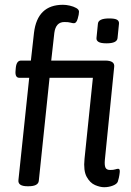

<svg xmlns="http://www.w3.org/2000/svg" viewBox="-20 -776 546 802"><path d="M95 2Q54 2 57 -24L102 -451H61Q42 -451 45 -481L46 -493Q49 -523 68 -523H109L122 -639Q136 -756 243 -756Q256 -756 271.5 -752.5Q287 -749 298.5 -742.5Q310 -736 310 -727Q310 -716 304.5 -697.5Q299 -679 289 -679Q283 -679 274.5 -681.5Q266 -684 249 -684Q213 -684 207 -639L194 -523H419Q460 -523 457 -497L418 -108Q416 -86 420.5 -76Q425 -66 440 -66Q454 -66 461.5 -68.5Q469 -71 474 -71Q482 -71 480 -55Q479 -45 476.5 -33.5Q474 -22 472 -17Q468 -7 451 -0.5Q434 6 415 6Q398 6 377 -3Q356 -12 342 -37.5Q328 -63 333 -112L368 -451H187L142 -20Q139 2 99 2ZM425 -595Q401 -595 391.5 -601Q382 -607 383 -617L389 -677Q391 -699 436 -699Q460 -699 469 -693.5Q478 -688 477 -677L471 -617Q469 -595 425 -595Z"/></svg>

Font: Asap Condensed Condensed Regular
Style: Italic
Weight: 400
Width: 3
Italic angle: -6°
Designer: Pablo Cosgaya
Foundry: Omnibus-Type
Version: Version 3.001; ttfautohint (v1.8.4.7-5d5b)